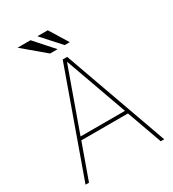

<svg xmlns="http://www.w3.org/2000/svg" viewBox="-218 -1045 1051 1165"><g transform="rotate(-30 308.0 -463.0)"><path d="M56.8 0H32.7L292.6 -727.3H323.9L583.8 0H559.7L471.6 -245.7H144.9ZM152.7 -268.5H463.8L309.7 -698.9H306.8ZM296.9 -796.9H244.3L90.9 -926.1H181.8ZM382.1 -796.9H346.6L230.1 -926.1H302.6Z"/></g></svg>

Font: Inter UI Thin
Style: Regular
Weight: 100
Designer: Rasmus Andersson
Foundry: rsms
Version: 3.2;8d6f07862